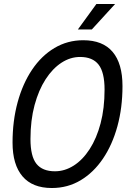

<svg xmlns="http://www.w3.org/2000/svg" viewBox="-20 -928 640 964"><path d="M240 16Q143 16 93 -42.5Q43 -101 43 -212Q43 -321 68.5 -414.5Q94 -508 141 -578Q188 -648 253.5 -687Q319 -726 398 -726Q496 -726 545.5 -667.5Q595 -609 595 -496Q595 -387 569.5 -294Q544 -201 497 -131.5Q450 -62 385 -23Q320 16 240 16ZM256 -68Q305 -68 350 -96.5Q395 -125 430 -179Q465 -233 485 -308.5Q505 -384 505 -478Q505 -565 475 -603.5Q445 -642 382 -642Q333 -642 288.5 -613Q244 -584 209 -530Q174 -476 153.5 -400Q133 -324 133 -230Q133 -143 163 -105.5Q193 -68 256 -68ZM371 -780 464 -908H558L441 -780Z"/></svg>

Font: Geist Mono
Style: Italic
Weight: 400
Italic angle: -12°
Monospace: yes
Designer: Basement.studio, Andrés Briganti, Mateo Zaragoza
Foundry: Basement.studio, Vercel, Andrés Briganti, Guido Ferreyra, Mateo Zaragoza
Version: Version 1.500